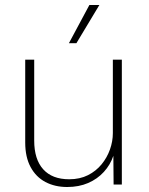

<svg xmlns="http://www.w3.org/2000/svg" viewBox="-20 -739 596 769"><path d="M249 10Q200 10 162 -10Q124 -30 102.5 -70Q81 -110 81 -168V-500H117V-176Q117 -101 153 -61Q189 -21 257 -21Q300 -21 332.5 -37.5Q365 -54 387 -81Q409 -108 420.5 -140.5Q432 -173 432 -206V-500H468V0H435L434 -115Q422 -79 396 -50.5Q370 -22 333 -6Q296 10 249 10ZM338 -719H378L286 -566H256Z"/></svg>

Font: Kantumruy Pro ExtraLight
Style: Regular
Weight: 250
Version: Version 1.002